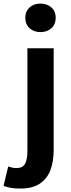

<svg xmlns="http://www.w3.org/2000/svg" viewBox="-74 -831 400 1079"><path d="M39.6 228.7Q7.2 228.7 -15.2 224.3Q-37.6 219.9 -54.1 213.4L-27.9 104.8Q-17.1 108.6 -5.1 111Q6.9 113.5 19 113.5Q54 113.5 67 89.2Q80 65 80 17.9V-559.8H227.6V14.1Q227.6 74.2 210.1 122.7Q192.7 171.2 151.4 199.9Q110.1 228.7 39.6 228.7ZM153.2 -650.6Q116.1 -650.6 92.1 -672.6Q68.1 -694.5 68.1 -731.4Q68.1 -767.1 92.1 -789Q116.1 -810.8 153.2 -810.8Q190.8 -810.8 215 -789Q239.1 -767.1 239.1 -731.4Q239.1 -694.5 215 -672.6Q190.8 -650.6 153.2 -650.6Z"/></svg>

Font: Noto Sans HK Thin
Style: Regular
Weight: 100
Designer: Ryoko NISHIZUKA 西塚涼子 (kana, bopomofo & ideographs); Paul D. Hunt (Latin, Greek & Cyrillic); Sandoll Communications 산돌커뮤니
Foundry: Adobe
Version: Version 2.004-H2;hotconv 1.0.118;makeotfexe 2.5.65603